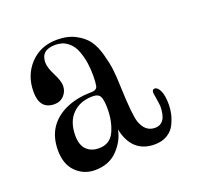

<svg xmlns="http://www.w3.org/2000/svg" viewBox="-96 -922 749 719"><g transform="rotate(-20 279.0 -562.0)"><path d="M199 -816Q241 -816 271.5 -800Q302 -784 318.5 -761.5Q335 -739 345 -703Q355 -667 358.5 -639Q362 -611 363 -572Q367 -456 377 -426Q393 -380 432 -380Q478 -380 478 -450Q478 -457 470 -505Q470 -519 480 -519Q492 -519 501 -500Q510 -481 510 -445Q510 -427 506 -408.5Q502 -390 492 -369Q482 -348 461 -335Q440 -322 410 -322Q320 -322 299 -422Q292 -380 258 -344Q224 -308 167 -308Q123 -308 92 -338.5Q61 -369 61 -425Q61 -523 147 -565Q194 -587 253 -587Q274 -587 278 -602Q281 -617 281 -643Q281 -670 277.5 -694Q274 -718 264.5 -743.5Q255 -769 235 -784.5Q215 -800 186 -800Q129 -800 129 -750Q129 -730 145.5 -697.5Q162 -665 162 -647Q162 -624 147 -608Q132 -592 109 -592Q50 -592 50 -662Q50 -728 91.5 -772Q133 -816 199 -816ZM141 -455Q141 -417 159.5 -398.5Q178 -380 209 -380Q253 -380 271 -419Q289 -458 289 -508Q289 -543 282 -557Q275 -571 252 -571Q202 -571 171.5 -540.5Q141 -510 141 -455Z"/></g></svg>

Font: Henny Penny
Style: Regular
Weight: 400
Designer: Olga Umpeleva
Foundry: Brownfox
Version: Version 1.001